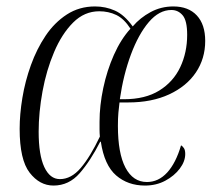

<svg xmlns="http://www.w3.org/2000/svg" viewBox="-20 -566 663 596"><path d="M146 10Q103 10 72 -30Q41 -70 41 -166Q41 -211 49.5 -262.5Q58 -314 76 -364Q94 -414 121.5 -455Q149 -496 187.5 -521Q226 -546 275 -546Q308 -546 337 -533Q366 -520 392 -484Q415 -511 447.5 -528.5Q480 -546 518 -546Q565 -546 591 -518Q617 -490 617 -439Q617 -384 588 -341Q559 -298 505 -273Q451 -248 378 -248H351Q349 -233 347.5 -216Q346 -199 346 -175Q346 -90 369.5 -45.5Q393 -1 436 -1Q472 -1 499 -30.5Q526 -60 542 -115Q547 -112 551 -106Q555 -100 555 -88Q555 -65 538 -42.5Q521 -20 493 -5Q465 10 430 10Q377 10 340.5 -21.5Q304 -53 293 -126H291Q261 -67 227.5 -28.5Q194 10 146 10ZM365 -258Q431 -258 474.5 -285Q518 -312 539.5 -357.5Q561 -403 561 -458Q561 -502 547 -518.5Q533 -535 512 -535Q474 -535 442 -497.5Q410 -460 386.5 -397Q363 -334 352 -258ZM166 -10Q201 -10 230.5 -44.5Q260 -79 290 -142Q289 -153 289 -163Q289 -173 289 -188Q289 -238 300.5 -292.5Q312 -347 333.5 -395.5Q355 -444 385 -477Q365 -508 341 -519.5Q317 -531 288 -531Q242 -531 207 -496Q172 -461 148 -404.5Q124 -348 112 -282.5Q100 -217 100 -157Q100 -85 117.5 -47.5Q135 -10 166 -10Z"/></svg>

Font: Noto Serif Display ExtraCondensed Light
Style: Italic
Weight: 300
Width: 2
Italic angle: -12°
Designer: Monotype Design Team
Foundry: Monotype Imaging Inc.
Version: Version 2.009